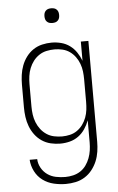

<svg xmlns="http://www.w3.org/2000/svg" viewBox="-61 -751 623 1015"><g transform="rotate(-5 250.0 -243.0)"><path d="M247 223Q215 223 183 215.5Q151 208 125 189Q99 170 84 140.5Q69 111 67 79H107Q108 104 120.5 126Q133 148 153 162Q173 176 197.5 181Q222 186 247 186Q268 186 289 181Q310 176 327.5 164.5Q345 153 357.5 135.5Q370 118 377.5 98Q385 78 388 57Q391 36 391 15V-102Q382 -78 367.5 -56.5Q353 -35 332.5 -20Q312 -5 287 1.5Q262 8 236 8Q211 8 185.5 2Q160 -4 138.5 -18.5Q117 -33 101.5 -54Q86 -75 77 -99Q68 -123 64.5 -148.5Q61 -174 61 -200V-320Q61 -346 64.5 -371.5Q68 -397 77 -421Q86 -445 101.5 -466Q117 -487 138.5 -501.5Q160 -516 185.5 -522Q211 -528 236 -528Q262 -528 287 -521.5Q312 -515 332.5 -500Q353 -485 367.5 -463.5Q382 -442 391 -418V-520H431V15Q431 41 427 67.5Q423 94 413 118Q403 142 386.5 163Q370 184 347.5 198Q325 212 299 217.5Q273 223 247 223ZM249 -29Q270 -29 291 -34Q312 -39 329 -51Q346 -63 358.5 -80Q371 -97 378.5 -117Q386 -137 388.5 -158Q391 -179 391 -200V-320Q391 -341 388.5 -362Q386 -383 378.5 -403Q371 -423 358.5 -440Q346 -457 329 -469Q312 -481 291 -486Q270 -491 249 -491Q228 -491 206.5 -486.5Q185 -482 167 -470Q149 -458 136 -441Q123 -424 115 -404Q107 -384 104 -362.5Q101 -341 101 -320V-200Q101 -179 104 -157.5Q107 -136 115 -116Q123 -96 136 -79Q149 -62 167 -50Q185 -38 206.5 -33.5Q228 -29 249 -29ZM250 -631Q242 -631 234.5 -633Q227 -635 221 -641Q215 -647 213 -654.5Q211 -662 211 -670Q211 -678 213 -685.5Q215 -693 221 -699Q227 -705 234.5 -707Q242 -709 250 -709Q258 -709 265.5 -707Q273 -705 279 -699Q285 -693 287 -685.5Q289 -678 289 -670Q289 -662 287 -654.5Q285 -647 279 -641Q273 -635 265.5 -633Q258 -631 250 -631Z"/></g></svg>

Font: Iosevka Curly Extralight
Style: Regular
Weight: 200
Monospace: yes
Designer: Belleve Invis
Foundry: Belleve Invis
Version: Version 22.1.2; ttfautohint (v1.8.4)